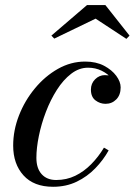

<svg xmlns="http://www.w3.org/2000/svg" viewBox="-20 -706 516 736"><path d="M183.5 10Q109.5 10 70 -33.8Q30.5 -77.5 30.5 -148Q30.5 -206.5 52.8 -263.5Q75 -320.5 113.8 -367.2Q152.5 -414 202 -442Q251.5 -470 306.5 -470Q348.5 -470 378.8 -454Q409 -438 425.8 -415.2Q442.5 -392.5 442.5 -371Q442.5 -342 425.8 -325Q409 -308 384.5 -308Q363.5 -308 346 -321.2Q328.5 -334.5 328.5 -362.5Q328.5 -386 344.5 -402Q360.5 -418 382 -418Q397.5 -418 411 -413.8Q424.5 -409.5 433 -399.2Q441.5 -389 441.5 -371H422.5Q422.5 -388 408 -405.5Q393.5 -423 369.8 -434.8Q346 -446.5 317.5 -446.5Q283 -446.5 252.8 -423.2Q222.5 -400 198 -361.5Q173.5 -323 156 -277.2Q138.5 -231.5 129 -185Q119.5 -138.5 119.5 -101Q119.5 -60.5 139.8 -38.2Q160 -16 195.5 -16Q235 -16 268.5 -32.2Q302 -48.5 329.8 -76.8Q357.5 -105 378.5 -140L396.5 -129.5Q376 -92.5 345.2 -60.8Q314.5 -29 274 -9.5Q233.5 10 183.5 10ZM188 -558 177 -569.5 313.5 -686.5H384L476.5 -569.5L464.5 -557L346.5 -634.5Z"/></svg>

Font: Bodoni Moda 11pt Medium
Style: Italic
Weight: 500
Italic angle: -13°
Designer: Owen Earl
Foundry: indestructible type
Version: Version 2.004